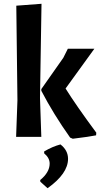

<svg xmlns="http://www.w3.org/2000/svg" viewBox="-20 -722 535 1013"><path d="M199 -702 191 -205 198 0H65L72 -193L66 -692ZM478 -465 326 -255Q380 -168 488 -22L487 -8Q454 -1 364 10L350 4Q262 -120 198 -243V-252L314 -417L338 -465ZM299 40Q339 71 339 116Q339 194 231 271L193 237L192 228Q242 187 242 141Q242 111 213 87V77Q257 51 299 40Z"/></svg>

Font: Alegreya Sans SC
Style: Bold
Weight: 700
Designer: Juan Pablo del Peral
Foundry: Huerta Tipografica
Version: Version 2.007